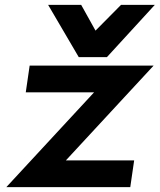

<svg xmlns="http://www.w3.org/2000/svg" viewBox="-20 -770 658 790"><path d="M304 -535 178 -750H314L373 -644L478 -750H617L420 -535ZM6 0 367 -390H86L102 -500H612L251 -110H532L516 0Z"/></svg>

Font: Hermit
Style: Bold Italic
Weight: 700
Italic angle: -10°
Designer: Pablo Caro
Version: Version 2.000;PS 002.000;hotconv 1.0.88;makeotf.lib2.5.64775